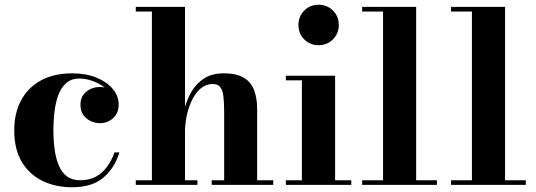

<svg xmlns="http://www.w3.org/2000/svg" viewBox="-20 -779 2260 809"><path d="M283 10Q215 10 160 -16.2Q105 -42.5 72.5 -95.8Q40 -149 40 -230Q40 -301.5 68.5 -355.5Q97 -409.5 151.8 -439.8Q206.5 -470 284.5 -470Q343 -470 387 -451.8Q431 -433.5 455.5 -403.8Q480 -374 480 -338.5Q480 -302 456.5 -281Q433 -260 401 -260Q382 -260 363 -268.5Q344 -277 331.5 -294Q319 -311 319 -337.5Q319 -373 343.8 -392.8Q368.5 -412.5 401 -412.5Q431.5 -412.5 455.2 -393.2Q479 -374 479 -338.5H460Q460 -363 446.5 -383Q433 -403 411 -417.5Q389 -432 363.8 -440Q338.5 -448 314.5 -448Q279 -448 257.2 -427.5Q235.5 -407 224.2 -374.2Q213 -341.5 209 -303.5Q205 -265.5 205 -230Q205 -187 210.2 -149Q215.5 -111 227.8 -81.8Q240 -52.5 262 -36Q284 -19.5 317.5 -19.5Q356.5 -19.5 384.2 -34.8Q412 -50 431.2 -76.5Q450.5 -103 462.5 -137H483Q463.5 -71.5 416 -30.8Q368.5 10 283 10Z M552 0V-19.5H620V-730.5H552V-750H759.5V-19.5H812V0ZM872 0V-19.5H924.5V-307Q924.5 -349 921 -375Q917.5 -401 907.2 -413Q897 -425 876 -425Q848 -425 826.2 -406.8Q804.5 -388.5 789.8 -358.8Q775 -329 767.2 -293.5Q759.5 -258 759.5 -223.5L744.5 -222.5Q744.5 -258 752.8 -300.8Q761 -343.5 780.8 -382Q800.5 -420.5 835 -445.2Q869.5 -470 922 -470Q978.5 -470 1009 -450.5Q1039.5 -431 1051.5 -397Q1063.5 -363 1063.5 -319.5V-19.5H1131.5V0Z M1322 -588.5Q1286.5 -588.5 1262 -613.2Q1237.5 -638 1237.5 -673.5Q1237.5 -710 1262 -734.5Q1286.5 -759 1322 -759Q1358.5 -759 1383 -734.5Q1407.5 -710 1407.5 -673.5Q1407.5 -638 1383 -613.2Q1358.5 -588.5 1322 -588.5ZM1392 -460V-19.5H1460V0H1184.5V-19.5H1252V-440.5H1184.5V-460Z M1733.5 -750V-19.5H1821V0H1506V-19.5H1594V-730.5H1506V-750Z M2108 -750V-19.5H2195.5V0H1880.5V-19.5H1968.5V-730.5H1880.5V-750Z"/></svg>

Font: Bodoni Moda
Style: Bold
Weight: 700
Designer: Owen Earl
Foundry: indestructible type
Version: Version 2.005